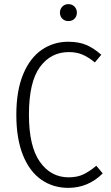

<svg xmlns="http://www.w3.org/2000/svg" viewBox="-20 -898 537 929"><path d="M470 -633 439 -596Q407 -622 378.5 -634Q350 -646 313 -646Q226 -646 173 -573.5Q120 -501 120 -343Q120 -190 173 -115Q226 -40 312 -40Q354 -40 384 -54.5Q414 -69 446 -96L477 -59Q407 11 310 11Q237 11 180 -28.5Q123 -68 91 -147.5Q59 -227 59 -343Q59 -459 92 -538.5Q125 -618 182 -657Q239 -696 310 -696Q361 -696 397.5 -680.5Q434 -665 470 -633ZM352 -837Q352 -819 340.5 -807.5Q329 -796 311 -796Q293 -796 281.5 -807.5Q270 -819 270 -837Q270 -854 281.5 -866Q293 -878 311 -878Q329 -878 340.5 -866Q352 -854 352 -837Z"/></svg>

Font: Fira Sans Condensed Light
Style: Regular
Weight: 300
Width: 3
Designer: bBox Type GmbH & Carrois Corporate GbR & Edenspiekermann AG
Foundry: bBox Type GmbH & Carrois Corporate GbR & Edenspiekermann AG
Version: Version 4.301